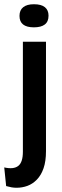

<svg xmlns="http://www.w3.org/2000/svg" viewBox="-42 -725 292 906"><path d="M36 161Q24 161 12.5 159Q1 157 -13 153L-22 65Q22 75 44 58Q66 41 66 -9V-528H175V-12Q175 36 163.5 69Q152 102 132 122.5Q112 143 87.5 152Q63 161 36 161ZM118 -596Q84 -596 67 -609.5Q50 -623 50 -650Q50 -677 67.5 -691Q85 -705 118 -705Q153 -705 170 -691Q187 -677 187 -651Q187 -623 169.5 -609.5Q152 -596 118 -596Z"/></svg>

Font: Bricolage Grotesque 24pt Condensed Medium
Style: Regular
Weight: 500
Width: 3
Designer: Mathieu Triay
Foundry: Atelier Triay
Version: Version 1.001;gftools[0.9.33.dev8+g029e19f]